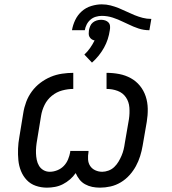

<svg xmlns="http://www.w3.org/2000/svg" viewBox="-20 -855 790 883"><path d="M196 8Q169 8 144.5 -0.5Q120 -9 103 -27Q86 -45 76.5 -68.5Q67 -92 64.5 -118Q62 -144 63 -171Q64 -198 69 -225L87 -335Q91 -361 100.5 -386.5Q110 -412 126.5 -434.5Q143 -457 165.5 -474Q188 -491 213 -501.5Q238 -512 265 -516Q292 -520 317 -520V-446Q292 -446 266 -439Q240 -432 218.5 -414.5Q197 -397 185 -372.5Q173 -348 169 -323L151 -213Q148 -197 146.5 -181Q145 -165 145.5 -150Q146 -135 149 -120Q152 -105 159.5 -92.5Q167 -80 180 -72.5Q193 -65 209 -65Q226 -65 243.5 -72Q261 -79 273.5 -92Q286 -105 293 -122Q300 -139 303 -156V-161H387V-156Q384 -139 385 -122Q386 -105 394.5 -92Q403 -79 418 -72Q433 -65 450 -65Q464 -65 479 -70.5Q494 -76 505.5 -87Q517 -98 525 -111.5Q533 -125 539 -139Q545 -153 548.5 -167.5Q552 -182 554 -197L573 -307Q577 -334 575 -360.5Q573 -387 559 -407.5Q545 -428 521 -437Q497 -446 470 -446V-520Q500 -520 528.5 -514.5Q557 -509 581.5 -495.5Q606 -482 623.5 -460.5Q641 -439 650 -412Q659 -385 659.5 -355Q660 -325 655 -295L636 -185Q632 -161 624.5 -137Q617 -113 605 -91Q593 -69 575.5 -49.5Q558 -30 535.5 -16.5Q513 -3 488.5 2.5Q464 8 440 8Q421 8 404 4.5Q387 1 371.5 -7.5Q356 -16 345.5 -29.5Q335 -43 328 -59Q317 -43 302 -30Q287 -17 269.5 -8Q252 1 233 4.5Q214 8 196 8ZM370 -716H311Q315 -740 326 -763Q337 -786 356 -803Q375 -820 400 -827.5Q425 -835 448 -835Q469 -835 488.5 -830Q508 -825 526.5 -817.5Q545 -810 562.5 -801.5Q580 -793 598.5 -785.5Q617 -778 636 -773Q655 -768 676 -768L667 -716Q641 -716 617 -724Q593 -732 571 -743L545 -755Q523 -766 498.5 -774Q474 -782 448 -782Q435 -782 421 -778Q407 -774 396 -764.5Q385 -755 378.5 -742Q372 -729 370 -716ZM403 -567 368 -604Q383 -618 394.5 -634.5Q406 -651 415 -669Q408 -670 401.5 -674.5Q395 -679 391.5 -685.5Q388 -692 388 -700Q388 -708 389 -716Q391 -726 395 -735.5Q399 -745 407 -751.5Q415 -758 425 -761Q435 -764 445 -764Q455 -764 464 -761Q473 -758 479 -751.5Q485 -745 486 -735.5Q487 -726 485 -716Q482 -695 475.5 -675Q469 -655 458.5 -636Q448 -617 434 -599.5Q420 -582 403 -567Z"/></svg>

Font: Iosevka Etoile
Style: Italic
Weight: 400
Italic angle: -9°
Designer: Belleve Invis
Foundry: Belleve Invis
Version: Version 22.1.2; ttfautohint (v1.8.4)